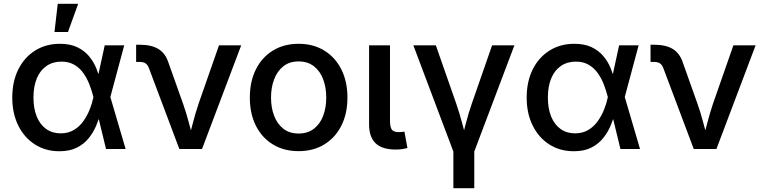

<svg xmlns="http://www.w3.org/2000/svg" viewBox="-20 -776 3976 1000"><path d="M289.6 11.7Q216.8 11.7 161.4 -23.9Q106 -59.6 75 -122.6Q43.9 -185.5 43.9 -268.1Q43.9 -351.1 75.2 -414.1Q106.4 -477.1 162.6 -512.5Q218.8 -547.9 292 -547.9Q345.2 -547.9 382.1 -530.3Q418.9 -512.7 443.1 -483.9Q467.3 -455.1 481.4 -420.7Q495.6 -386.2 502.9 -352.5H539.1L554.2 -272.5L634.3 0H532.2L466.3 -271.5Q458.5 -302.2 446.3 -334.5Q434.1 -366.7 415 -394Q396 -421.4 367.7 -438.2Q339.4 -455.1 299.8 -455.1Q255.4 -455.1 222.4 -432.6Q189.5 -410.2 171.9 -368.2Q154.3 -326.2 154.3 -268.1Q154.3 -210.9 171.4 -168.9Q188.5 -127 220.5 -104.2Q252.4 -81.5 295.9 -81.5Q335.4 -81.5 364.5 -98.9Q393.6 -116.2 413.8 -144.5Q434.1 -172.9 447 -205.3Q460 -237.8 466.3 -268.6L525.4 -540H627L554.2 -268.6L538.6 -190.4H504.9Q496.1 -157.2 481.2 -121.8Q466.3 -86.4 441.9 -56.2Q417.5 -25.9 380.4 -7.1Q343.3 11.7 289.6 11.7ZM263.7 -609.4 280.8 -756.3H387.2L334 -609.4Z M914.1 0 756.3 -419.4Q749.5 -438.5 738 -446Q726.6 -453.6 706.1 -453.6H689V-543H708.5Q768.1 -543 804.7 -521Q841.3 -499 857.4 -449.7L933.1 -236.8Q950.7 -187 963.4 -137.9Q976.1 -88.9 989.7 -40H959Q972.7 -88.9 985.4 -138.2Q998 -187.5 1014.6 -236.8L1120.6 -540H1236.3L1032.2 0Z M1535.2 11.2Q1458.5 11.2 1401.4 -23.7Q1344.2 -58.6 1312.7 -121.3Q1281.2 -184.1 1281.2 -267.6Q1281.2 -351.6 1312.7 -414.6Q1344.2 -477.5 1401.4 -512.7Q1458.5 -547.9 1535.2 -547.9Q1611.8 -547.9 1668.9 -512.7Q1726.1 -477.5 1757.8 -414.6Q1789.6 -351.6 1789.6 -267.6Q1789.6 -184.1 1757.8 -121.3Q1726.1 -58.6 1668.9 -23.7Q1611.8 11.2 1535.2 11.2ZM1535.2 -80.6Q1583 -80.6 1615.2 -105.7Q1647.5 -130.9 1663.3 -173.1Q1679.2 -215.3 1679.2 -267.6Q1679.2 -320.3 1663.3 -362.8Q1647.5 -405.3 1615.2 -430.7Q1583 -456.1 1535.2 -456.1Q1487.3 -456.1 1455.6 -430.7Q1423.8 -405.3 1407.7 -362.8Q1391.6 -320.3 1391.6 -267.6Q1391.6 -215.3 1407.7 -173.1Q1423.8 -130.9 1455.6 -105.7Q1487.3 -80.6 1535.2 -80.6Z M2041 2.9Q1969.7 2.9 1936 -30Q1902.3 -63 1902.3 -127.9V-540H2011.2V-147Q2011.2 -114.7 2020.5 -101.3Q2029.8 -87.9 2055.7 -87.9Q2067.4 -87.9 2074.2 -88.6Q2081.1 -89.4 2086.4 -90.8L2102.1 -4.9Q2091.3 -2 2075.2 0.5Q2059.1 2.9 2041 2.9Z M2343.3 18.6 2132.8 -540H2250L2356 -236.8Q2373 -187.5 2386 -138.2Q2398.9 -88.9 2412.6 -40H2381.8Q2395 -88.9 2407.7 -138.2Q2420.4 -187.5 2437.5 -236.8L2543 -540H2659.2L2448.2 18.6ZM2341.3 204.1V-3.9H2450.2V204.1Z M2968.8 11.7Q2896 11.7 2840.6 -23.9Q2785.2 -59.6 2754.2 -122.6Q2723.1 -185.5 2723.1 -268.1Q2723.1 -351.1 2754.4 -414.1Q2785.6 -477.1 2841.8 -512.5Q2897.9 -547.9 2971.2 -547.9Q3024.4 -547.9 3061.3 -530.3Q3098.1 -512.7 3122.3 -483.9Q3146.5 -455.1 3160.6 -420.7Q3174.8 -386.2 3182.1 -352.5H3218.3L3233.4 -272.5L3313.5 0H3211.4L3145.5 -271.5Q3137.7 -302.2 3125.5 -334.5Q3113.3 -366.7 3094.2 -394Q3075.2 -421.4 3046.9 -438.2Q3018.6 -455.1 2979 -455.1Q2934.6 -455.1 2901.6 -432.6Q2868.7 -410.2 2851.1 -368.2Q2833.5 -326.2 2833.5 -268.1Q2833.5 -210.9 2850.6 -168.9Q2867.7 -127 2899.7 -104.2Q2931.6 -81.5 2975.1 -81.5Q3014.6 -81.5 3043.7 -98.9Q3072.8 -116.2 3093 -144.5Q3113.3 -172.9 3126.2 -205.3Q3139.2 -237.8 3145.5 -268.6L3204.6 -540H3306.2L3233.4 -268.6L3217.8 -190.4H3184.1Q3175.3 -157.2 3160.4 -121.8Q3145.5 -86.4 3121.1 -56.2Q3096.7 -25.9 3059.6 -7.1Q3022.5 11.7 2968.8 11.7Z M3593.3 0 3435.5 -419.4Q3428.7 -438.5 3417.2 -446Q3405.8 -453.6 3385.3 -453.6H3368.2V-543H3387.7Q3447.3 -543 3483.9 -521Q3520.5 -499 3536.6 -449.7L3612.3 -236.8Q3629.9 -187 3642.6 -137.9Q3655.3 -88.9 3668.9 -40H3638.2Q3651.9 -88.9 3664.6 -138.2Q3677.2 -187.5 3693.8 -236.8L3799.8 -540H3915.5L3711.4 0Z"/></svg>

Font: V-Inter
Style: Medium-500
Weight: 500
Designer: Rasmus Andersson
Foundry: rsms
Version: Version 4.000;git-4146feb